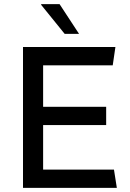

<svg xmlns="http://www.w3.org/2000/svg" viewBox="-20 -915 633 935"><path d="M365 -750H295L180 -892L181 -895H270ZM529 -597H190V-395H497V-306H190V-89H535L549 0H92V-686H542Z"/></svg>

Font: Chivo
Style: Regular
Weight: 400
Designer: Hector Gatti
Foundry: Omnibus-Type
Version: Version 1.006; ttfautohint (v1.4.1)